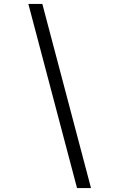

<svg xmlns="http://www.w3.org/2000/svg" viewBox="-20 -820 604 982"><path d="M374 142 125 -800H196.5L445.5 142Z"/></svg>

Font: Trispace Expanded Light
Style: Regular
Weight: 300
Width: 7
Designer: Tyler Finck
Foundry: Etcetera Type Company
Version: Version 1.210; ttfautohint (v1.8.3)